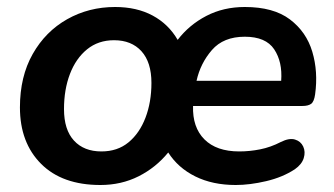

<svg xmlns="http://www.w3.org/2000/svg" viewBox="-20 -519 955 549"><path d="M267 10Q158 10 97.5 -50.5Q37 -111 37 -212Q37 -300 73.5 -364.5Q110 -429 172 -464Q234 -499 309 -499Q371 -499 416.5 -474.5Q462 -450 488 -405Q521 -448 570 -473.5Q619 -499 680 -499Q762 -499 809 -463.5Q856 -428 873 -371Q890 -314 881 -249Q878 -228 869.5 -222Q861 -216 845 -216H532Q530 -155 564.5 -120.5Q599 -86 664 -86Q694 -86 724 -92Q754 -98 783 -113Q807 -125 823.5 -120Q840 -115 847 -100Q854 -85 848.5 -67Q843 -49 823 -35Q788 -12 741 -1Q694 10 654 10Q588 10 538.5 -14.5Q489 -39 461 -83Q426 -40 376.5 -15Q327 10 267 10ZM680 -414Q619 -414 586 -376Q553 -338 542 -288H784Q788 -342 764 -378Q740 -414 680 -414ZM270 -86Q316 -86 347.5 -112Q379 -138 396 -182.5Q413 -227 413 -282Q413 -341 384.5 -372.5Q356 -404 306 -404Q261 -404 229 -378Q197 -352 180 -307.5Q163 -263 163 -207Q163 -148 191.5 -117Q220 -86 270 -86Z"/></svg>

Font: Nunito
Style: Bold Italic
Weight: 700
Italic angle: -9°
Designer: Vernon Adams
Foundry: Vernon Adams
Version: Version 3.601; ttfautohint (v1.8.2.53-6de2)